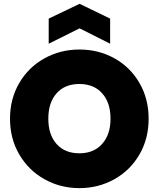

<svg xmlns="http://www.w3.org/2000/svg" viewBox="-20 -974 827 1001"><path d="M32.2 -355Q32.2 -459 80.6 -541.5Q128.9 -624 211.9 -669.9Q294.9 -715.8 394 -715.8Q494.1 -715.8 576.7 -669.9Q659.2 -624 707 -541.5Q754.9 -459 754.9 -355Q754.9 -251 707 -168.5Q659.2 -85.9 576.2 -39.6Q493.2 6.8 394 6.8Q294.9 6.8 211.9 -39.6Q128.9 -85.9 80.6 -168.5Q32.2 -251 32.2 -355ZM231.9 -355Q231.9 -272 274.9 -223.4Q317.9 -174.8 394 -174.8Q469.2 -174.8 512.7 -223.9Q556.2 -272.9 556.2 -355Q556.2 -439 512.7 -487.5Q469.2 -536.1 394 -536.1Q317.9 -536.1 274.9 -487.5Q231.9 -439 231.9 -355ZM233.9 -746.1V-877L395 -954.1L554.2 -877V-746.1L395 -826.2Z"/></svg>

Font: Poppins ExtraBold
Style: Regular
Weight: 800
Designer: Ninad Kale (Devanagari), Jonny Pinhorn (Latin)
Foundry: Indian Type Foundry
Version: 4.004